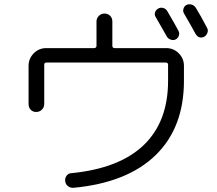

<svg xmlns="http://www.w3.org/2000/svg" viewBox="-20 -858 1040 922"><path d="M783.2 -804.7Q825.2 -733.4 836.9 -710Q842.8 -699.2 838.9 -687Q835 -674.8 824.2 -668.9Q813.5 -663.1 800.3 -667.5Q787.1 -671.9 781.2 -682.6Q751 -736.3 727.5 -776.4Q720.7 -787.1 724.6 -798.8Q728.5 -810.5 739.7 -816.9Q751 -823.2 763.7 -819.8Q776.4 -816.4 783.2 -804.7ZM919.9 -821.3Q946.3 -778.3 974.6 -723.6Q980.5 -712.9 976.1 -700.7Q971.7 -688.5 960.9 -681.6Q933.6 -668.9 918 -697.3Q898.4 -733.4 864.3 -792Q857.4 -802.7 860.8 -815.4Q864.3 -828.1 875 -834Q886.7 -839.8 899.9 -835.9Q913.1 -832 919.9 -821.3ZM117.2 -358.4V-542Q117.2 -577.1 142.1 -602.1Q167 -627 202.1 -627H431.6Q442.4 -627 443.4 -637.7V-754.9Q443.4 -770.5 454.6 -781.7Q465.8 -793 481.9 -793Q498 -793 508.8 -782.2Q519.5 -771.5 519.5 -754.9V-637.7Q519.5 -627 531.2 -627H778.3Q813.5 -627 838.4 -602.1Q863.3 -577.1 863.3 -542V-469.7Q863.3 -245.1 727.1 -112.8Q590.8 19.5 333 43.9Q318.4 44.9 306.6 36.1Q294.9 27.3 293 11.7Q291 -2 299.3 -13.7Q307.6 -25.4 322.3 -26.4Q552.7 -48.8 669.9 -161.1Q787.1 -273.4 787.1 -469.7V-546.9Q787.1 -557.6 775.4 -557.6H203.1Q192.4 -557.6 192.4 -546.9V-358.4Q192.4 -342.8 181.2 -331.5Q169.9 -320.3 153.8 -320.3Q137.7 -320.3 127.4 -331.1Q117.2 -341.8 117.2 -358.4Z"/></svg>

Font: Rounded-X Mgen+ 1m regular
Style: Regular
Weight: 400
Designer: [Source Han Sans]
Ryoko NISHIZUKA  (kana & ideographs); Paul D. Hunt (Latin, Greek & Cyrillic); Wenlong ZHANG  (bopomofo
Version: Version 1.059.20150602